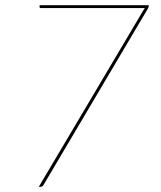

<svg xmlns="http://www.w3.org/2000/svg" viewBox="-20 -720 620 740"><path d="M553.5 -700 553 -694Q552.5 -692.5 551.8 -690.5Q551 -688.5 550 -687L147 -6Q143 0 135.5 0H129.5L533.5 -682L538.5 -689H137.5Q131.5 -689 132.5 -695L133 -700Z"/></svg>

Font: Lato Hairline
Style: Italic
Weight: 100
Italic angle: -7°
Designer: Lukasz Dziedzic
Foundry: tyPoland Lukasz Dziedzic
Version: Version 2.007; 2014-02-27